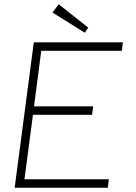

<svg xmlns="http://www.w3.org/2000/svg" viewBox="-20 -884 640 903"><path d="M139 -685H558L553 -645H174L140 -384H418L413 -344H135L95 -41H492L487 -1H49ZM227 -825 256 -864 395 -754 379 -730Z"/></svg>

Font: Bellota Text Light
Style: Italic
Weight: 300
Italic angle: -7.5°
Designer: Kemie Guaida
Foundry: Kemie Guaida
Version: Version 4.001